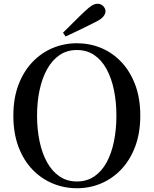

<svg xmlns="http://www.w3.org/2000/svg" viewBox="-20 -983 817 1021"><path d="M315 -809Q345 -838 373.5 -867Q402 -896 429 -921Q453 -944 468.5 -953.5Q484 -963 499 -963Q517 -963 529 -950.5Q541 -938 541 -923Q541 -909 528.5 -894Q516 -879 482 -863Q445 -844 406.5 -825.5Q368 -807 329 -789ZM389 18Q321 18 260 -7.5Q199 -33 152 -82Q105 -131 78 -203Q51 -275 51 -368Q51 -460 78 -531.5Q105 -603 152 -652.5Q199 -702 260 -727.5Q321 -753 389 -753Q457 -753 517.5 -728Q578 -703 625 -653.5Q672 -604 699 -532.5Q726 -461 726 -368Q726 -276 699 -204Q672 -132 625 -82.5Q578 -33 517.5 -7.5Q457 18 389 18ZM389 -18Q442 -18 481.5 -45Q521 -72 547 -119.5Q573 -167 586 -231Q599 -295 599 -368Q599 -441 586 -504Q573 -567 547 -615Q521 -663 481.5 -690Q442 -717 389 -717Q336 -717 296.5 -690Q257 -663 230.5 -615Q204 -567 190.5 -504Q177 -441 177 -368Q177 -295 190.5 -231Q204 -167 230.5 -119.5Q257 -72 296.5 -45Q336 -18 389 -18Z"/></svg>

Font: Early Summer Mincho SemiBold
Style: Regular
Weight: 600
Designer: GuiWonder
Version: Version 1.002